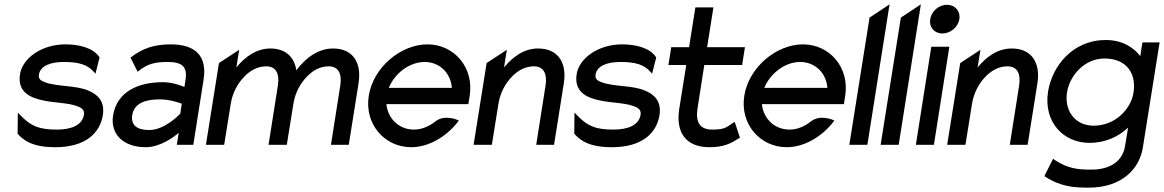

<svg xmlns="http://www.w3.org/2000/svg" viewBox="-20 -666 5353 883"><path d="M72 -325C59 -241 121 -215 184 -203C232 -193 294 -193 334 -178C354 -171 370 -161 366 -138C358 -89 306 -70 241 -70C162 -70 121 -85 71 -139L62 -148L61 -51L63 -49C106 0 168 11 234 11C377 11 440 -57 453 -136C463 -201 429 -232 385 -250C328 -274 241 -267 186 -288C168 -295 156 -302 159 -323C166 -365 215 -381 274 -381C347 -381 384 -367 413 -334L419 -327L438 -402L437 -403C409 -447 341 -462 281 -462C172 -462 84 -399 72 -325Z M500 -135C486 -46 551 11 650 11C716 11 777 -34 802 -55L793 0H869L916 -298C934 -409 879 -462 764 -462C683 -462 632 -440 584 -404L580 -401L613 -336L618 -340C658 -372 692 -381 751 -381C818 -381 843 -359 833 -298L828 -266C814 -272 774 -288 728 -288C618 -288 518 -246 500 -135ZM588 -136C597 -193 651 -209 715 -209C760 -209 803 -194 816 -189L809 -143C799 -133 735 -68 666 -68C612 -68 581 -89 588 -136Z M927 0H1011L1041 -187C1049 -240 1074 -283 1102 -312C1127 -339 1163 -361 1204 -361C1251 -361 1266 -325 1258 -273L1215 0H1299L1329 -187C1337 -240 1362 -283 1390 -312C1415 -339 1450 -361 1491 -361C1538 -361 1553 -325 1545 -273L1502 0H1584L1629 -283C1644 -378 1603 -443 1512 -443C1440 -443 1383 -396 1343 -343V-342V-341C1335 -404 1292 -443 1224 -443C1158 -443 1107 -404 1067 -356L1080 -437L987 -376Z M1676 -226C1655 -95 1749 11 1871 11C1950 11 2032 -36 2086 -106L2090 -111L2085 -114C2085 -114 2025 -141 1983 -108C1954 -85 1920 -70 1884 -70C1816 -70 1764 -119 1757 -187H2134L2140 -225C2161 -356 2068 -462 1946 -462C1824 -462 1697 -357 1676 -226ZM1768 -262C1796 -330 1864 -381 1933 -381C2001 -381 2053 -331 2058 -262Z M2158 0H2242L2272 -187C2280 -240 2305 -283 2333 -312C2358 -339 2394 -361 2435 -361C2482 -361 2497 -325 2489 -273L2446 0H2528L2573 -283C2588 -378 2546 -443 2455 -443C2389 -443 2338 -404 2298 -356L2311 -437L2218 -376Z M2632 -325C2619 -241 2681 -215 2744 -203C2792 -193 2854 -193 2894 -178C2914 -171 2930 -161 2926 -138C2918 -89 2866 -70 2801 -70C2722 -70 2681 -85 2631 -139L2622 -148L2621 -51L2623 -49C2666 0 2728 11 2794 11C2937 11 3000 -57 3013 -136C3023 -201 2989 -232 2945 -250C2888 -274 2801 -267 2746 -288C2728 -295 2716 -302 2719 -323C2726 -365 2775 -381 2834 -381C2907 -381 2944 -367 2973 -334L2979 -327L2998 -402L2997 -403C2969 -447 2901 -462 2841 -462C2732 -462 2644 -399 2632 -325Z M3054 -367H3136L3103 -160C3088 -50 3140 11 3243 11C3312 11 3343 -8 3380 -31L3383 -33L3359 -105L3353 -102C3321 -81 3314 -70 3256 -70C3198 -70 3178 -104 3188 -168L3219 -367H3393L3406 -449H3232L3261 -632H3178L3149 -449H3067Z M3403 -226C3382 -95 3476 11 3598 11C3677 11 3759 -36 3813 -106L3817 -111L3812 -114C3812 -114 3752 -141 3710 -108C3681 -85 3647 -70 3611 -70C3543 -70 3491 -119 3484 -187H3861L3867 -225C3888 -356 3795 -462 3673 -462C3551 -462 3424 -357 3403 -226ZM3495 -262C3523 -330 3591 -381 3660 -381C3728 -381 3780 -331 3785 -262Z M3886 0H3969L4071 -646L3979 -585Z M4030 0H4113L4215 -646L4123 -585Z M4258 -578C4252 -541 4277 -512 4314 -512C4351 -512 4386 -541 4392 -578C4398 -615 4372 -644 4335 -644C4298 -644 4264 -615 4258 -578ZM4192 0H4275L4346 -451H4263Z M4336 0H4420L4450 -187C4458 -240 4483 -283 4511 -312C4536 -339 4572 -361 4613 -361C4660 -361 4675 -325 4667 -273L4624 0H4706L4751 -283C4766 -378 4724 -443 4633 -443C4567 -443 4516 -404 4476 -356L4489 -437L4396 -376Z M4800 -245C4778 -103 4872 -9 4990 -9C5065 -9 5124 -38 5168 -79L5154 6C5143 75 5086 114 5000 114C4942 114 4894 112 4828 68L4823 64L4783 144L4786 146C4859 193 4919 197 4987 197C5141 197 5221 109 5236 12L5313 -471H5234L5224 -408C5193 -448 5142 -482 5065 -482C4914 -482 4819 -363 4800 -245ZM4887 -240C4900 -323 4971 -397 5059 -397C5159 -397 5207 -331 5193 -240C5181 -164 5109 -88 5010 -88C4918 -88 4875 -164 4887 -240Z"/></svg>

Font: Charger Pro
Style: BdNarObl
Weight: 700
Designer: Jasper
Foundry: Cannot Into Space Fonts
Version: Version 1.09